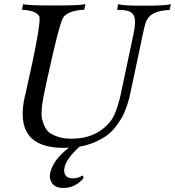

<svg xmlns="http://www.w3.org/2000/svg" viewBox="-20 -713 860 944"><path d="M389 165Q350 210 294 211Q254 212 237 189Q220 166 227 136Q242 72 319 13Q315 13 306.5 13.5Q298 14 293 14Q43 14 103 -243Q105 -248 105 -250Q186 -607 173 -633Q157 -662 88 -665L94 -693Q109 -686 244 -686Q382 -686 400 -693L394 -665Q324 -662 295 -633Q279 -616 243.5 -463Q208 -310 195 -243Q191 -221 189 -210Q187 -199 185 -173Q183 -147 186 -131.5Q189 -116 198 -94.5Q207 -73 223 -61Q239 -49 266.5 -40Q294 -31 332 -31Q452 -31 521 -114Q553 -153 575 -256L635 -539Q651 -611 638 -636Q633 -645 626 -651Q619 -657 608 -659.5Q597 -662 591 -663Q585 -664 571.5 -664Q558 -664 556 -664L561 -693Q577 -685 685 -685Q803 -685 820 -693L814 -664Q743 -661 715 -632Q702 -619 696 -601Q690 -583 681 -539L623 -265Q618 -242 614.5 -227.5Q611 -213 601 -184.5Q591 -156 580 -136.5Q569 -117 549.5 -91Q530 -65 506 -47.5Q482 -30 447 -14.5Q412 1 371 8Q306 67 297 111Q292 135 302.5 149.5Q313 164 338 164Q364 164 385 150Q392 153 389 165Z"/></svg>

Font: GFS Artemisia
Style: Italic
Weight: 400
Italic angle: -12°
Designer: Takis Katsoulidis and George D. Matthiopoulos
Foundry: George Matthiopoulos and Takis Katsoulidis
Version: Version 1.0